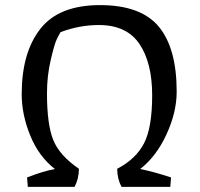

<svg xmlns="http://www.w3.org/2000/svg" viewBox="-20 -732 782 752"><path d="M367 -634Q329 -634 291.5 -627Q254 -620 217 -606Q211 -596 202 -577.5Q193 -559 178.5 -496.5Q164 -434 164 -366Q164 -245 188.5 -184Q213 -123 289 -71Q289 -32 272 0H89L86 -37Q150 -62 195 -70Q132 -119 98.5 -201Q65 -283 65 -363Q65 -526 138 -619Q211 -712 371.5 -712Q532 -712 602 -627.5Q672 -543 672 -373Q672 -292 632 -205.5Q592 -119 529 -70Q580 -60 650 -37L647 0H456Q439 -32 439 -71Q512 -109 544 -170.5Q576 -232 576 -359Q576 -486 526 -560Q476 -634 367 -634Z"/></svg>

Font: Inika
Style: Regular
Weight: 400
Designer: Constanza Artigas Preller
Foundry: Constanza Artigas Preller
Version: Version 1.001